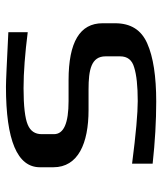

<svg xmlns="http://www.w3.org/2000/svg" viewBox="30 -564 544 644"><g transform="rotate(-90 302.0 -242.0)"><path d="M255 -217H324C390 -217 435 -208 435 -160V-111C435 -87 423 -71 398 -64C373 -56 335 -52 285 -52C245 -52 175 -58 75 -71V-2C148 6 218 10 283 10C368 10 433 0 478 -20C524 -40 546 -76 546 -128V-170C546 -246 483 -284 355 -284H285C211 -284 174 -300 174 -333V-374C174 -396 184 -412 206 -421C227 -430 268 -435 328 -435C382 -435 445 -430 516 -421V-486C414 -491 353 -494 333 -494C153 -494 63 -456 63 -380V-335C63 -252 143 -217 255 -217Z"/></g></svg>

Font: Gamestation Extended
Style: Regular
Weight: 400
Width: 7
Designer: Jonas Hecksher
Foundry: Jonas Hecksher, Playtypeª, e-types AS
Version: Version 1.003